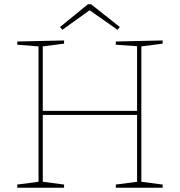

<svg xmlns="http://www.w3.org/2000/svg" viewBox="-20 -882 844 902"><path d="M744 -692V-677L644 -664V-28L744 -15V0H524V-15L624 -28V-342H181V-28L281 -15V0H61V-15L161 -28V-664L61 -672V-687L281 -692V-677L181 -664V-361H624V-665L524 -672V-687ZM408 -862 543 -755 532 -742 401 -834 273 -742 262 -755 393 -862Z"/></svg>

Font: Bitter Pro Thin
Style: Regular
Weight: 250
Designer: Sol Matas, and Bitter project Authors
Foundry: Sol Matas
Version: Version 1.010